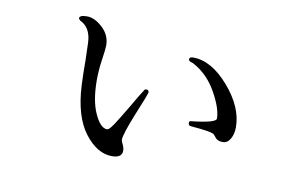

<svg xmlns="http://www.w3.org/2000/svg" viewBox="-58 -597 1115 696"><g transform="rotate(10 500.0 -249.5)"><path d="M183.6 -479.5Q183.6 -491.2 211.9 -491.2Q239.3 -491.2 268.6 -464.4Q297.9 -437.5 297.9 -399.4Q297.9 -385.7 292 -346.7Q286.1 -306.6 286.1 -270.5Q286.1 -194.3 307.6 -147.5Q329.1 -100.6 353.5 -100.6Q361.3 -100.6 377 -124.5Q392.6 -148.4 419.9 -194.3Q446.3 -240.2 462.9 -265.6Q464.8 -267.6 468.8 -267.6Q478.5 -267.6 478.5 -257.8Q475.6 -246.1 444.3 -169.9Q413.1 -92.8 413.1 -72.3Q413.1 -68.4 418.9 -56.6Q424.8 -44.9 424.8 -34.2Q424.8 -7.8 387.7 -7.8Q333 -7.8 287.1 -67.9Q241.2 -127.9 235.4 -242.2Q233.4 -282.2 233.4 -333Q232.4 -383.8 231.4 -399.4Q228.5 -454.1 189.5 -471.7Q183.6 -477.5 183.6 -479.5ZM602.5 -403.3Q602.5 -411.1 616.2 -411.1Q683.6 -411.1 748 -336.9Q812.5 -262.7 812.5 -188.5Q812.5 -164.1 802.2 -146Q792 -127.9 774.4 -127.9Q755.9 -127.9 748 -137.7Q740.2 -147.5 738.3 -149.4Q729.5 -158.2 653.3 -164.1Q641.6 -164.1 641.6 -174.8Q641.6 -182.6 648.4 -182.6H650.4Q739.3 -192.4 739.3 -208Q739.3 -245.1 707 -302.7Q674.8 -360.4 621.1 -389.6Q618.2 -391.6 610.4 -393.6Q602.5 -395.5 602.5 -403.3Z"/></g></svg>

Font: GenEi Koburi Mincho v6
Style: Regular
Weight: 400
Designer: o_tamon (Modified)
Foundry: o_tamon / Adobe Systems Incorporated
Version: Version 6.1